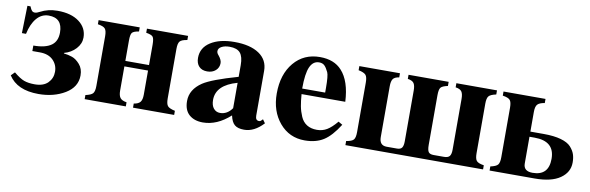

<svg xmlns="http://www.w3.org/2000/svg" viewBox="-41 -779 3387 1103"><g transform="rotate(10 1653.0 -228.0)"><path d="M46 -311 50 -471H68Q75 -453 81.5 -446.5Q88 -440 98 -440Q110 -440 126 -449Q171 -473 226 -473Q306 -473 352.5 -438Q399 -403 399 -347Q399 -311 372 -281.5Q345 -252 304 -241V-238Q330 -235 353 -227Q376 -219 398 -194Q420 -169 420 -130Q420 -62 354.5 -22.5Q289 17 200 17Q75 17 25 -61L46 -82Q82 -52 107 -43Q132 -34 169 -34Q220 -34 246 -60.5Q272 -87 272 -125Q272 -165 244.5 -192.5Q217 -220 167 -220H123V-252Q194 -252 229 -278Q261 -302 261 -352Q261 -437 181 -437Q139 -437 110.5 -403Q82 -369 70 -311Z M797 -84V-225H659V-84Q659 -55 669.5 -41.5Q680 -28 707 -24V0H467V-24Q500 -31 510 -43Q520 -55 520 -87V-376Q520 -408 510 -420Q500 -432 467 -437V-461H707V-437Q675 -432 667 -421Q659 -410 659 -376V-257H797V-376Q797 -410 789 -421Q781 -432 749 -437V-461H989V-437Q956 -432 946 -420Q936 -408 936 -376V-87Q936 -55 946 -43Q956 -31 989 -24V0H749V-24Q776 -28 786.5 -41.5Q797 -55 797 -84Z M1496 -64 1511 -43Q1458 14 1399 14Q1362 14 1343.5 -1.5Q1325 -17 1317 -55Q1241 14 1158 14Q1108 14 1078 -12.5Q1048 -39 1048 -92Q1048 -159 1115 -204Q1165 -237 1316 -280V-348Q1316 -397 1297.5 -419Q1279 -441 1235 -441Q1207 -441 1188.5 -431Q1170 -421 1170 -404Q1170 -393 1181 -381Q1200 -358 1200 -339Q1200 -313 1181 -296Q1162 -279 1132 -279Q1101 -279 1084 -297Q1067 -315 1067 -347Q1067 -406 1119.5 -439.5Q1172 -473 1258 -473Q1350 -473 1402 -438Q1454 -403 1454 -339V-78Q1454 -50 1475 -50Q1482 -50 1486 -54ZM1316 -97V-245Q1194 -211 1194 -124Q1194 -92 1208.5 -74.5Q1223 -57 1246 -57Q1288 -57 1316 -97Z M1926 -126 1950 -112Q1906 -42 1861.5 -14Q1817 14 1752 14Q1662 14 1605 -53.5Q1548 -121 1548 -224Q1548 -336 1605.5 -404.5Q1663 -473 1757 -473Q1840 -473 1885 -423Q1938 -365 1944 -245H1689Q1692 -204 1697.5 -175Q1703 -146 1715.5 -117Q1728 -88 1752 -73Q1776 -58 1811 -58Q1843 -58 1869 -73.5Q1895 -89 1926 -126ZM1687 -277H1821V-303Q1821 -376 1812 -395Q1800 -420 1788.5 -431Q1777 -442 1757 -442Q1722 -442 1704.5 -403.5Q1687 -365 1687 -277Z M2497 -32H2557Q2581 -32 2590 -43.5Q2599 -55 2599 -81V-377Q2599 -406 2590 -419.5Q2581 -433 2554 -437V-461H2791V-437Q2758 -430 2748 -418Q2738 -406 2738 -374V-85Q2738 -53 2748 -41Q2758 -29 2791 -24V0H1988V-24Q2021 -29 2031 -41Q2041 -53 2041 -85V-374Q2041 -406 2031 -418Q2021 -430 1988 -437V-461H2225V-437Q2198 -433 2189 -419.5Q2180 -406 2180 -377V-81Q2180 -32 2223 -32H2283Q2304 -32 2312 -43.5Q2320 -55 2320 -81V-377Q2320 -406 2311 -419.5Q2302 -433 2275 -437V-461H2509V-437Q2476 -430 2467.5 -418.5Q2459 -407 2459 -374V-85Q2459 -54 2467 -43Q2475 -32 2497 -32Z M3021 -376V-261H3099Q3159 -261 3199.5 -249.5Q3240 -238 3258.5 -217.5Q3277 -197 3284 -176Q3291 -155 3291 -128Q3291 -71 3240 -35.5Q3189 0 3092 0H2829V-24Q2862 -31 2872 -43Q2882 -55 2882 -87V-376Q2882 -408 2872 -420Q2862 -432 2829 -437V-461H3074V-437Q3043 -432 3032 -419.5Q3021 -407 3021 -376ZM3021 -231V-75Q3021 -30 3074 -30Q3168 -30 3168 -128Q3168 -231 3051 -231Z"/></g></svg>

Font: STIX MathJax Alphabets
Style: Bold
Weight: 700
Designer: MicroPress Inc., with final additions and corrections provided by Coen Hoffman, Elsevier (retired)
Version: Version 1.1.1